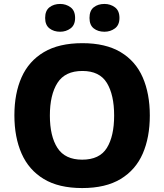

<svg xmlns="http://www.w3.org/2000/svg" viewBox="-20 -944 834 974"><path d="M740 -358Q740 -247 704 -164.5Q668 -82 592 -36Q516 10 397 10Q278 10 202 -36Q126 -82 89.5 -165Q53 -248 53 -359Q53 -470 89.5 -552Q126 -634 202.5 -679.5Q279 -725 398 -725Q516 -725 592 -679.5Q668 -634 704 -551.5Q740 -469 740 -358ZM233 -358Q233 -253 271.5 -193.5Q310 -134 397 -134Q485 -134 522 -193.5Q559 -253 559 -358Q559 -463 522 -523.5Q485 -584 398 -584Q310 -584 271.5 -523.5Q233 -463 233 -358ZM209 -853Q209 -890 231 -907Q253 -924 285 -924Q315 -924 338 -907Q361 -890 361 -853Q361 -817 338 -800Q315 -783 285 -783Q253 -783 231 -800Q209 -817 209 -853ZM434 -853Q434 -890 455.5 -907Q477 -924 510 -924Q540 -924 563 -907Q586 -890 586 -853Q586 -817 563 -800Q540 -783 510 -783Q477 -783 455.5 -800Q434 -817 434 -853Z"/></svg>

Font: Noto Sans Lao Looped ExtraBold
Style: Regular
Weight: 800
Designer: Mark Frömberg, Ben Mitchell
Foundry: The Fontpad Ltd
Version: Version 1.002; ttfautohint (v1.8.4.7-5d5b)